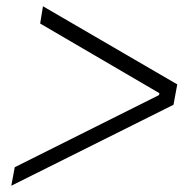

<svg xmlns="http://www.w3.org/2000/svg" viewBox="-20 -592 622 612"><path d="M27 -59 487 -289 488 -295 108 -517 117 -572 545 -323 533 -258 16 0Z"/></svg>

Font: Chakra Petch Light
Style: Italic
Weight: 300
Italic angle: -10°
Designer: Katatrad Aksorn Co.,Ltd.
Foundry: Cadson Demak Co.,Ltd.
Version: Version 1.000; ttfautohint (v1.6)